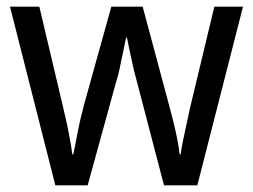

<svg xmlns="http://www.w3.org/2000/svg" viewBox="-20 -557 760 576"><path d="M391 -311Q386 -329 381.5 -347.5Q377 -366 373.5 -383.5Q370 -401 366.5 -416.5Q363 -432 361 -444H358Q356 -432 352.5 -416.5Q349 -401 345.5 -383Q342 -365 338 -347Q334 -329 328 -310L243 -1H146L10 -537H98L164 -258Q171 -229 177.5 -200Q184 -171 189 -143.5Q194 -116 197 -94H200Q203 -108 206.5 -126.5Q210 -145 214 -165.5Q218 -186 223 -206.5Q228 -227 233 -246L314 -537H408L486 -246Q492 -224 498.5 -198.5Q505 -173 510.5 -146Q516 -119 519 -94H522Q524 -110 528.5 -132.5Q533 -155 539 -182Q545 -209 551 -237L623 -537H709L572 -1H472Z"/></svg>

Font: Noto Sans Hebrew SemiCondensed
Style: Regular
Weight: 400
Width: 4
Designer: Monotype Design Team
Foundry: Monotype Imaging Inc.
Version: Version 2.003